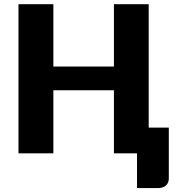

<svg xmlns="http://www.w3.org/2000/svg" viewBox="-20 -749 870 938"><path d="M706.5 -125.5H804.7V124Q804.7 144.5 790 157.7Q775.9 169.9 751.5 169.9H649.4V0H536.6V-308.1H240.7V0H70.3V-728.5H240.7V-423.8H536.6V-728.5H706.5Z"/></svg>

Font: Lato-ExtraBold
Style: Regular
Weight: 500
Designer: Lukasz Dziedzic with Adam Twardoch and Botio Nikoltchev
Foundry: tyPoland Lukasz Dziedzic
Version: ""